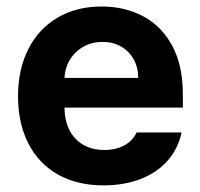

<svg xmlns="http://www.w3.org/2000/svg" viewBox="-20 -557 614 588"><path d="M35.2 -262.7Q35.2 -344.2 66.7 -406.5Q98.1 -468.8 156.2 -502.9Q214.4 -537.1 291 -537.1Q362.3 -537.1 418.7 -507.1Q475.1 -477.1 507.6 -416.5Q540 -356 540 -268.6V-227.5H177.7Q177.7 -188 192.6 -158.7Q207.5 -129.4 235.1 -113.5Q262.7 -97.7 299.8 -97.7Q335.4 -97.7 361.3 -112.1Q387.2 -126.5 398.4 -151.4H536.1Q525.9 -102.5 494.1 -65.9Q462.4 -29.3 411.9 -9.3Q361.3 10.7 296.9 10.7Q216.3 10.7 157.5 -22.5Q98.6 -55.7 66.9 -117.4Q35.2 -179.2 35.2 -262.7ZM403.3 -318.4Q403.3 -350.1 389.4 -375.2Q375.5 -400.4 350.6 -414.6Q325.7 -428.7 293.9 -428.7Q261.7 -428.7 235.6 -414.1Q209.5 -399.4 194.1 -374Q178.7 -348.6 177.7 -318.4Z"/></svg>

Font: Pretendard GOV
Style: Bold
Weight: 700
Designer: Base glyphs from Inter by Rasmus Andersson; Hangeul glyphs from Noto Sans CJK(Source Han Sans) by Jang Soo-young and Kan
Foundry: Kil Hyung-jin
Version: Version 1.309